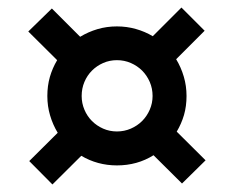

<svg xmlns="http://www.w3.org/2000/svg" viewBox="-20 -591 620 509"><path d="M105.5 -336.5Q105.5 -363.5 112.2 -387Q119 -410.5 131.5 -431.5L55 -507.5L117.5 -568.5L192.5 -493.5Q214 -506.5 238.5 -513.8Q263 -521 290 -521Q316 -521 340 -514.2Q364 -507.5 385 -495L461 -571L522.5 -509.5L447 -434Q460 -412.5 467.2 -388Q474.5 -363.5 474.5 -336.5Q474.5 -309.5 467.8 -286.2Q461 -263 448.5 -242L525 -166L462.5 -104.5L387 -179.5Q344 -152.5 290 -152.5Q264 -152.5 240.2 -159Q216.5 -165.5 195.5 -178L119 -102L57.5 -164L133 -239Q120 -260.5 112.8 -285Q105.5 -309.5 105.5 -336.5ZM196.5 -336.5Q196.5 -317.5 203.8 -300.2Q211 -283 223.8 -270.2Q236.5 -257.5 253.5 -250Q270.5 -242.5 290 -242.5Q309.5 -242.5 326.8 -250Q344 -257.5 356.8 -270.2Q369.5 -283 377 -300.2Q384.5 -317.5 384.5 -336.5Q384.5 -356.5 377 -373.8Q369.5 -391 356.8 -403.8Q344 -416.5 326.8 -424Q309.5 -431.5 290 -431.5Q270.5 -431.5 253.5 -424Q236.5 -416.5 223.8 -403.8Q211 -391 203.8 -373.8Q196.5 -356.5 196.5 -336.5Z"/></svg>

Font: Lato TR
Style: Bold
Weight: 700
Designer: Lukasz Dziedzic
Foundry: tyPoland Lukasz Dziedzic
Version: Version 1.104 2013